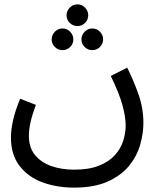

<svg xmlns="http://www.w3.org/2000/svg" viewBox="-20 -627 725 877"><path d="M30 1Q30 -35 40 -79Q50 -123 72 -176L144 -148Q128 -106 120 -71Q112 -36 112 -6Q112 46 139 80Q166 114 213 131Q260 148 319 148Q386 148 431.5 130Q477 112 504 82.5Q531 53 542.5 17Q554 -19 554 -54Q554 -92 539.5 -146Q525 -200 486 -280L561 -318Q590 -260 612.5 -196.5Q635 -133 635 -65Q635 -17 620 35Q605 87 569 131Q533 175 471.5 202.5Q410 230 318 230Q240 230 174.5 206Q109 182 69.5 131Q30 80 30 1ZM334 -508Q313 -508 298.5 -522.5Q284 -537 284 -557Q284 -577 298.5 -592Q313 -607 334 -607Q354 -607 368.5 -592Q383 -577 383 -557Q383 -537 368.5 -522.5Q354 -508 334 -508ZM266 -398Q245 -398 230.5 -412.5Q216 -427 216 -447Q216 -467 230.5 -482Q245 -497 266 -497Q286 -497 300.5 -482Q315 -467 315 -447Q315 -427 300.5 -412.5Q286 -398 266 -398ZM402 -398Q381 -398 366.5 -412.5Q352 -427 352 -447Q352 -467 366.5 -482Q381 -497 402 -497Q422 -497 436.5 -482Q451 -467 451 -447Q451 -427 436.5 -412.5Q422 -398 402 -398Z"/></svg>

Font: Noto IKEA Arabic
Style: Regular
Weight: 400
Designer: Monotype Design Team
Foundry: Monotype Imaging Inc.
Version: Version 1.200